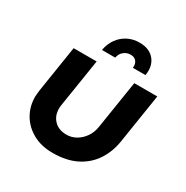

<svg xmlns="http://www.w3.org/2000/svg" viewBox="-165 -841 957 990"><g transform="rotate(30 314.0 -346.5)"><path d="M603 -510 557 -217Q547 -151 513 -99Q479 -47 421 -17.5Q363 12 280 12Q212 12 162 -16Q112 -44 85 -90.5Q58 -137 58 -194Q58 -203 59.5 -214.5Q61 -226 62 -236L105 -510H242L197 -225Q196 -219 195.5 -213.5Q195 -208 195 -203Q195 -160 222 -132.5Q249 -105 295 -105Q326 -105 352.5 -120.5Q379 -136 397.5 -163Q416 -190 421 -225L466 -510ZM236 -575Q243 -614 263.5 -643Q284 -672 315.5 -688.5Q347 -705 386 -705Q445 -705 475 -668.5Q505 -632 495 -575H420Q422 -589 418 -601Q414 -613 404 -620.5Q394 -628 376 -628Q354 -628 336.5 -613.5Q319 -599 315 -575Z"/></g></svg>

Font: MuseoModerno SemiBold
Style: Italic
Weight: 600
Italic angle: -9°
Designer: Pablo Cosgaya, Héctor Gatti, Marcela Romero, and the Authors of The MuseoModerno Project.
Foundry: Omnibus-Type Team
Version: Version 1.003